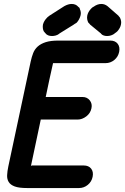

<svg xmlns="http://www.w3.org/2000/svg" viewBox="-20 -939 632 970"><path d="M537 -734Q562 -734 574.5 -718Q587 -702 582 -677Q577 -652 557.5 -636Q538 -620 513 -620H248Q238 -575 229 -534.5Q220 -494 211 -449H397Q420 -449 433.5 -432Q447 -415 442 -392Q437 -367 416 -351Q395 -335 372 -335H186L136 -99Q138 -103 141 -103H403Q428 -103 440.5 -87Q453 -71 448 -46Q443 -21 423.5 -5Q404 11 379 11H117Q76 11 54.5 3Q33 -5 24 -19.5Q15 -34 16 -54Q17 -74 22 -98L135 -628Q140 -651 147.5 -670.5Q155 -690 170.5 -704Q186 -718 211 -726Q236 -734 275 -734ZM578 -860 581 -856Q585 -852 586 -850Q595 -832 591 -815Q588 -798 573 -781L566 -775Q563 -773 561.5 -772Q560 -771 557 -769L560 -770Q542 -757 521 -757Q513 -757 504.5 -759.5Q496 -762 490 -769H491Q477 -780 463 -792Q449 -804 435 -815L433 -818Q429 -821 426 -825Q422 -833 420.5 -842Q419 -851 421 -861Q425 -879 439 -894L438 -893Q443 -898 444.5 -899.5Q446 -901 449 -903Q449 -903 453 -905Q472 -919 492 -919Q509 -919 523 -908ZM305 -908Q325 -919 342 -919Q363 -919 375 -905Q375 -905 377 -903Q382 -901 384 -893L383 -894Q391 -878 387 -861Q382 -841 368 -825Q365 -823 363 -821.5Q361 -820 357 -818L353 -815Q335 -804 316 -792Q297 -780 279 -769H280Q271 -762 261 -759.5Q251 -757 243 -757Q221 -757 210 -770L213 -769Q208 -771 206 -775L201 -781Q194 -795 197 -815Q202 -834 218 -850Q219 -852 221 -853Q223 -854 225 -856L230 -860Z"/></svg>

Font: VDS
Style: Bold Italic
Weight: 700
Designer: artmaker
Foundry: artmaker
Version: Version 1.000 2009 initial release